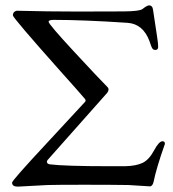

<svg xmlns="http://www.w3.org/2000/svg" viewBox="-20 -689 643 715"><path d="M158 0 46 6Q25 6 25 -9Q25 -17 153.5 -155Q282 -293 297 -310Q301 -315 296 -321Q275 -346 204 -425Q28 -623 28 -631.5Q28 -640 33 -644.5Q38 -649 44 -649Q155 -646 268.5 -646Q382 -646 440.5 -646.5Q499 -647 510 -655Q528 -669 535 -669Q548 -669 550 -652Q561 -578 565 -552.5Q569 -527 569 -515Q569 -503 559 -503Q552 -503 548.5 -507Q545 -511 541 -523L537 -535Q513 -600 455 -604Q290 -615 180 -615Q161 -615 161 -608Q161 -599 255.5 -497Q350 -395 380 -365Q389 -356 379 -343L158 -94Q153 -88 155.5 -83Q158 -78 166 -77Q220 -70 392 -70H446Q487 -71 511 -82.5Q535 -94 553.5 -128.5Q572 -163 585 -163Q594 -163 594 -154V-152L593 -150Q562 -62 552 -12Q548 5 538 5L458 0Q394 -1 294 -1Q194 -1 158 0Z"/></svg>

Font: EB Garamond
Style: Regular
Weight: 400
Version: Version 0.012